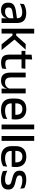

<svg xmlns="http://www.w3.org/2000/svg" viewBox="1571 -2273 714 3896"><g transform="rotate(90 1928.0 -325.0)"><path d="M349.5 0 353.5 -116 350 -131V-285L350.5 -309.5Q350.5 -366 321.8 -392.5Q293 -419 229.5 -419Q178 -419 134 -404.5Q90 -390 54.5 -371L63.5 -453Q83.5 -464.5 110.5 -475.5Q137.5 -486.5 171.5 -493.5Q205.5 -500.5 246 -500.5Q301.5 -500.5 340 -487.2Q378.5 -474 402 -449Q425.5 -424 436.2 -389Q447 -354 447 -311V0ZM184 11Q111.5 11 73 -24.8Q34.5 -60.5 34.5 -126.5V-141.5Q34.5 -211.5 77.8 -245.2Q121 -279 214 -292L361 -313L366.5 -242L225.5 -222Q175 -215 153.5 -197.8Q132 -180.5 132 -147V-140Q132 -106.5 152.8 -88.5Q173.5 -70.5 216 -70.5Q255 -70.5 283 -83.5Q311 -96.5 328.5 -118.2Q346 -140 352.5 -166.5L366 -101H348Q340 -71 321.5 -45.5Q303 -20 269.8 -4.5Q236.5 11 184 11Z M880 0 700.5 -220.5H652V-296.5H701L873 -489H987.5L773.5 -251.5V-273L996 0ZM563 0V-662H660.5V0Z M1250 10Q1191.5 10 1156 -7.8Q1120.5 -25.5 1104.5 -61.2Q1088.5 -97 1088.5 -150.5V-449.5H1185.5V-162Q1185.5 -117 1206 -96Q1226.5 -75 1275 -75Q1304 -75 1330.5 -81Q1357 -87 1379.5 -98L1371 -15Q1347 -3 1315.5 3.5Q1284 10 1250 10ZM1012 -405V-483H1375L1366.5 -405ZM1089.5 -474.5 1089 -609 1187 -620.5 1183 -474.5Z M1551 -489V-187Q1551 -152 1560.8 -125.8Q1570.5 -99.5 1593 -85Q1615.5 -70.5 1653.5 -70.5Q1689.5 -70.5 1715.2 -83.5Q1741 -96.5 1757.5 -118.8Q1774 -141 1780.5 -168.5L1796.5 -100.5H1775.5Q1767 -70 1747.5 -44.5Q1728 -19 1695.5 -4Q1663 11 1615 11Q1558 11 1522.2 -10.8Q1486.5 -32.5 1469.8 -74.2Q1453 -116 1453 -176V-489ZM1875 -489V0H1777L1781 -114.5L1777 -120.5V-489Z M2213.5 11.5Q2096.5 11.5 2038.2 -44.2Q1980 -100 1980 -205V-285Q1980 -388.5 2034.2 -445.2Q2088.5 -502 2192.5 -502Q2263 -502 2310 -476.2Q2357 -450.5 2380.5 -403.5Q2404 -356.5 2404 -292V-273.5Q2404 -256.5 2402.5 -239Q2401 -221.5 2398.5 -205.5H2308.5Q2309.5 -231.5 2309.8 -254.5Q2310 -277.5 2310 -296.5Q2310 -337 2297 -365Q2284 -393 2258 -407.8Q2232 -422.5 2192.5 -422.5Q2134 -422.5 2105.5 -389.2Q2077 -356 2077 -294.5V-248.5L2077.5 -237V-193.5Q2077.5 -166 2085.8 -143.5Q2094 -121 2112.2 -104.8Q2130.5 -88.5 2159.5 -79.8Q2188.5 -71 2230 -71Q2277 -71 2318.2 -83Q2359.5 -95 2396 -115L2387 -31.5Q2354 -12 2310.2 -0.2Q2266.5 11.5 2213.5 11.5ZM2032 -205.5V-279H2378.5V-205.5Z M2507 0V-662H2605V0Z M2740 0V-662H2838V0Z M3178.5 11.5Q3061.5 11.5 3003.2 -44.2Q2945 -100 2945 -205V-285Q2945 -388.5 2999.2 -445.2Q3053.5 -502 3157.5 -502Q3228 -502 3275 -476.2Q3322 -450.5 3345.5 -403.5Q3369 -356.5 3369 -292V-273.5Q3369 -256.5 3367.5 -239Q3366 -221.5 3363.5 -205.5H3273.5Q3274.5 -231.5 3274.8 -254.5Q3275 -277.5 3275 -296.5Q3275 -337 3262 -365Q3249 -393 3223 -407.8Q3197 -422.5 3157.5 -422.5Q3099 -422.5 3070.5 -389.2Q3042 -356 3042 -294.5V-248.5L3042.5 -237V-193.5Q3042.5 -166 3050.8 -143.5Q3059 -121 3077.2 -104.8Q3095.5 -88.5 3124.5 -79.8Q3153.5 -71 3195 -71Q3242 -71 3283.2 -83Q3324.5 -95 3361 -115L3352 -31.5Q3319 -12 3275.2 -0.2Q3231.5 11.5 3178.5 11.5ZM2997 -205.5V-279H3343.5V-205.5Z M3630 11.5Q3571 11.5 3526.5 -0.8Q3482 -13 3452 -27.5L3443 -117Q3480 -98.5 3524.5 -84.8Q3569 -71 3624.5 -71Q3678 -71 3703.8 -86.8Q3729.5 -102.5 3729.5 -133.5V-137.5Q3729.5 -157.5 3719 -170.8Q3708.5 -184 3681.8 -194.5Q3655 -205 3606 -216Q3544.5 -230 3509 -249Q3473.5 -268 3458.2 -295.8Q3443 -323.5 3443 -362.5V-367Q3443 -433 3489 -467Q3535 -501 3627 -501Q3685 -501 3728 -488.5Q3771 -476 3799 -460L3808 -378.5Q3774.5 -396.5 3731.8 -408.8Q3689 -421 3637 -421Q3601.5 -421 3580 -414.2Q3558.5 -407.5 3549 -395.2Q3539.5 -383 3539.5 -366V-362.5Q3539.5 -344 3549.5 -330.2Q3559.5 -316.5 3585.2 -305.8Q3611 -295 3657 -285Q3719 -272 3756 -254.5Q3793 -237 3809.5 -209.8Q3826 -182.5 3826 -139.5V-132Q3826 -60.5 3777 -24.5Q3728 11.5 3630 11.5Z"/></g></svg>

Font: Anek Latin Medium
Style: Regular
Weight: 500
Designer: Yesha Goshar
Foundry: Ek Type
Version: Version 1.003